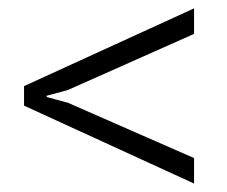

<svg xmlns="http://www.w3.org/2000/svg" viewBox="-20 -496 539 456"><path d="M440.9 -60.1 37.1 -245.1V-291.5L440.9 -476.1V-415.5L141.1 -282.2L90.8 -268.6V-265.6L141.1 -252L440.9 -120.6Z"/></svg>

Font: Roboto Slab Light
Style: Regular
Weight: 300
Designer: Google
Version: Version 2.000; ttfautohint (v1.8.1.43-b0c9)